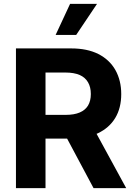

<svg xmlns="http://www.w3.org/2000/svg" viewBox="-20 -979 696 999"><path d="M216.8 0H63V-727.1H350.1Q433.6 -727.1 491.2 -698.2Q549.3 -668.9 580.1 -615.2Q610.8 -560.5 610.8 -489.7Q610.8 -417 579.6 -365.2Q548.3 -313.5 489.3 -285.6Q429.7 -257.8 346.2 -257.8H154.3V-381.3H321.3Q365.7 -381.3 394.5 -393.6Q423.3 -405.8 438 -429.7Q452.6 -454.1 452.6 -489.7Q452.6 -525.9 438 -550.8Q423.3 -576.2 394.5 -588.9Q364.7 -601.6 320.8 -601.6H216.8ZM290 -331.1H456.1L636.7 0H466.8ZM376.5 -797.4H269.5L344.7 -959H484.9Z"/></svg>

Font: My Font
Style: Bold
Weight: 500
Designer: Rasmus Andersson
Foundry: rsms
Version: Version 0.001